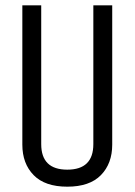

<svg xmlns="http://www.w3.org/2000/svg" viewBox="-20 -692 506 722"><path d="M331 -672H402V-148Q402 -77 359.5 -33.5Q317 10 233 10Q149 10 106.5 -33.5Q64 -77 64 -148V-672H135V-150Q135 -54 233 -54Q331 -54 331 -150Z"/></svg>

Font: Khand
Style: Regular
Weight: 400
Designer: Devanagari: Sanchit Sawaria, Jyotish Sonowal; Latin: Satya Rajpurohit
Foundry: Indian Type Foundry
Version: Version 1.100;PS 1.0;hotconv 1.0.78;makeotf.lib2.5.61930; tt